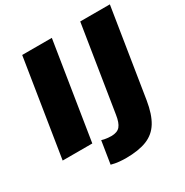

<svg xmlns="http://www.w3.org/2000/svg" viewBox="-199 -865 1167 1212"><g transform="rotate(-30 384.5 -259.0)"><path d="M18 0ZM18 0 130 -705H346L234 0ZM371 187Q352 187 324 184.5Q296 182 267 174L293 10Q312 16 331.5 18Q351 20 361 20Q406 20 426 -4Q446 -28 454 -82L553 -705H769L667 -63Q652 29 618.5 84Q585 139 525 163Q465 187 371 187Z"/></g></svg>

Font: Winston Black
Style: Italic
Weight: 900
Italic angle: -9°
Designer: Original fonts by Vernon Adams / Changes by Cristiano Sobral
Foundry: VOriginal fonts by Vernon Adams / Changes by Cristiano Sobral
Version: Version 2.503;July 17, 2020;FontCreator 13.0.0.2655 64-bit